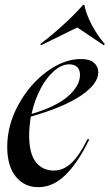

<svg xmlns="http://www.w3.org/2000/svg" viewBox="-20 -765 455 797"><path d="M316 -520Q352 -520 370 -504.5Q388 -489 388 -465Q388 -417 316.5 -368.5Q245 -320 108 -281Q101 -237 101 -203Q101 -128 128.5 -92.5Q156 -57 204 -57Q242 -57 275 -87Q308 -117 343 -187H351Q304 -90 252 -39Q200 12 139 12Q81 12 45.5 -32Q10 -76 10 -155Q10 -245 56 -329.5Q102 -414 173.5 -467Q245 -520 316 -520ZM312 -454Q312 -476 300 -487Q288 -498 267 -498Q236 -498 204 -470Q172 -442 147.5 -395Q123 -348 111 -292Q213 -322 262.5 -365.5Q312 -409 312 -454ZM325 -745H330Q338 -705 361 -661.5Q384 -618 415 -582L411 -577L301 -651L150 -577L147 -582Q197 -620 244.5 -663.5Q292 -707 325 -745Z"/></svg>

Font: Nyght Serif Italic
Style: Regular
Weight: 400
Italic angle: -16°
Designer: Maksym Kobuzan
Version: Version 0.410